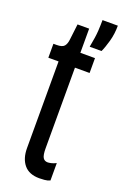

<svg xmlns="http://www.w3.org/2000/svg" viewBox="-137 -727 502 777"><g transform="rotate(20 114.5 -338.5)"><path d="M141 6Q97 6 75 -20.5Q53 -47 53 -92V-465H9V-525H23Q47 -525 55.5 -535Q64 -545 66 -565L74 -632H124V-528H187V-464H124V-117Q124 -88 130.5 -77Q137 -66 151 -66Q156 -66 165.5 -68Q175 -70 187 -76V-1Q176 4 163 5Q150 6 141 6ZM151 -564Q160 -610 161.5 -636.5Q163 -663 163 -683H229Q229 -647 220 -615Q211 -583 202 -564Z"/></g></svg>

Font: Bricolage Grotesque 96pt Condensed Light
Style: Regular
Weight: 300
Width: 3
Designer: Mathieu Triay
Foundry: Atelier Triay
Version: Version 1.001; ttfautohint (v1.8.4.7-5d5b);gftools[0.9.33.de